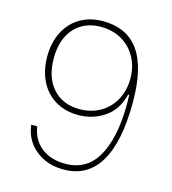

<svg xmlns="http://www.w3.org/2000/svg" viewBox="-101 -738 738 826"><g transform="rotate(15 268.0 -324.5)"><path d="M256.3 -237.3C298.8 -237.3 337.4 -248.5 372.1 -271.5C406.7 -294.4 430.2 -329.6 442.4 -377.9H447.3C451.7 -267.6 438.5 -180.7 407.2 -116.7C376 -52.7 326.2 -20.5 257.3 -20.5C213.9 -20.5 178.2 -31.7 150.4 -53.7C122.6 -75.7 105.5 -106.4 100.1 -145H73.2C78.6 -99.6 98.1 -63.5 131.8 -36.1C165.5 -8.3 207 5.4 256.8 5.4C396 5.4 470.7 -112.3 470.7 -351.1C470.7 -556.2 399.9 -655.3 255.9 -655.3C140.1 -655.3 63.5 -571.3 63.5 -446.8C63.5 -320.8 140.1 -237.3 256.3 -237.3ZM256.3 -263.2C205.6 -263.2 165.5 -279.8 136.7 -312.5C107.4 -345.2 92.8 -389.6 92.8 -446.8C92.8 -502.9 107.4 -547.9 136.7 -580.6C166 -613.3 206.1 -629.4 256.3 -629.4C359.4 -629.4 434.1 -553.2 434.1 -446.8C434.1 -339.4 360.4 -263.2 256.3 -263.2Z"/></g></svg>

Font: Estedad Thin
Style: Regular
Weight: 100
Designer: Amin Abedi
Version: Version 7.3